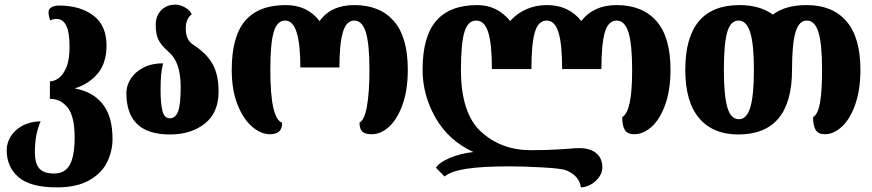

<svg xmlns="http://www.w3.org/2000/svg" viewBox="-20 -572 3776 831"><path d="M9 78Q9 47 26 19Q43 -9 76.5 -27.5Q110 -46 156 -47Q131 8 131 87Q131 135 150 157Q169 179 214 179Q261 179 282 141.5Q303 104 303 22Q303 -68 273 -106Q243 -144 198 -144H196V-220H197Q214 -220 233.5 -233.5Q253 -247 267 -280Q281 -313 281 -369Q281 -433 266.5 -461.5Q252 -490 225 -490Q207 -490 197 -483Q190 -505 190 -520Q190 -533 203 -540.5Q216 -548 235 -548Q327 -548 384 -505Q441 -462 441 -375Q441 -300 403.5 -254.5Q366 -209 305 -190V-189Q382 -175 424.5 -121.5Q467 -68 467 29Q467 82 443.5 130Q420 178 366 208.5Q312 239 226 239Q112 239 60.5 195Q9 151 9 78Z M527 -169Q527 -202 546 -231.5Q565 -261 601 -279.5Q637 -298 686 -298Q679 -270 677 -244.5Q675 -219 675 -181Q675 -121 683.5 -90.5Q692 -60 714 -60Q740 -60 751 -90Q762 -120 762 -196Q762 -250 749 -288Q736 -326 706 -351Q678 -376 666 -399.5Q654 -423 654 -465Q654 -503 677.5 -527.5Q701 -552 740 -552Q760 -552 782 -539Q804 -526 810 -510Q799 -503 791.5 -487.5Q784 -472 784 -449Q784 -423 792 -406Q800 -389 817 -378Q874 -341 900 -295Q926 -249 926 -176Q926 -84 866.5 -37Q807 10 715 10Q527 10 527 -169Z M983 -270Q983 -414 1041 -482Q1099 -550 1217 -550Q1310 -550 1363 -481Q1390 -517 1427 -533.5Q1464 -550 1514 -550Q1624 -550 1684.5 -481Q1745 -412 1745 -270Q1745 -182 1722 -118.5Q1699 -55 1663.5 -23Q1628 9 1589 9Q1559 9 1547.5 -3Q1536 -15 1536 -41Q1558 -53 1568.5 -113.5Q1579 -174 1579 -270Q1579 -381 1563.5 -432Q1548 -483 1513 -483Q1479 -483 1464 -432.5Q1449 -382 1449 -280H1280Q1280 -380 1264 -431.5Q1248 -483 1214 -483Q1179 -483 1164.5 -433Q1150 -383 1150 -270Q1150 -58 1201 -41Q1201 -14 1187.5 -2.5Q1174 9 1148 9Q1110 9 1072 -23Q1034 -55 1008.5 -118Q983 -181 983 -270Z M2430 165Q2410 157 2327 152.5Q2244 148 2187 148Q2067 148 1999 158.5Q1931 169 1904 192L1867 154Q1879 132 1926 112Q1973 92 2029 86Q1922 37 1865.5 -61.5Q1809 -160 1809 -270Q1809 -414 1868 -482Q1927 -550 2046 -550Q2132 -550 2188 -481Q2216 -513 2257 -531.5Q2298 -550 2348 -550Q2441 -550 2496 -481Q2549 -550 2649 -550Q2760 -550 2821 -481Q2882 -412 2882 -270Q2882 -182 2859 -118.5Q2836 -55 2800 -23Q2764 9 2725 9Q2696 9 2684.5 -9.5Q2673 -28 2673 -65Q2695 -78 2705.5 -127.5Q2716 -177 2716 -270Q2716 -381 2700 -432Q2684 -483 2649 -483Q2613 -483 2598 -433Q2583 -383 2583 -273H2413Q2413 -382 2397 -432.5Q2381 -483 2346 -483Q2310 -483 2295 -433Q2280 -383 2280 -273H2109Q2109 -382 2093 -432.5Q2077 -483 2041 -483Q2005 -483 1990 -433Q1975 -383 1975 -270Q1975 -81 2062.5 -1.5Q2150 78 2277 78Q2347 78 2389 75Q2431 72 2439 72Q2468 69 2487 69Q2534 69 2560.5 91Q2587 113 2587 152Q2587 184 2559 210.5Q2531 237 2494 239Q2488 189 2430 165Z M2946 -270Q2946 -550 3181 -550Q3268 -550 3325 -509Q3379 -550 3472 -550Q3583 -550 3643.5 -480Q3704 -410 3704 -270Q3704 -183 3681.5 -119.5Q3659 -56 3623.5 -23.5Q3588 9 3550 9Q3522 9 3510.5 -9.5Q3499 -28 3499 -65Q3520 -77 3529 -126.5Q3538 -176 3538 -270Q3538 -381 3522.5 -432Q3507 -483 3472 -483Q3438 -483 3423 -432.5Q3408 -382 3408 -270Q3408 10 3175 10Q3066 10 3006 -60.5Q2946 -131 2946 -270ZM3243 -270Q3243 -381 3227 -432Q3211 -483 3176 -483Q3142 -483 3127.5 -432.5Q3113 -382 3113 -270Q3113 -159 3128 -107.5Q3143 -56 3178 -56Q3212 -56 3227.5 -107.5Q3243 -159 3243 -270Z"/></svg>

Font: Noto Serif Georgian Black Cond
Style: Regular
Weight: 900
Width: 3
Designer: Monotype Design team
Foundry: Monotype Imaging Inc.
Version: Version 1.000